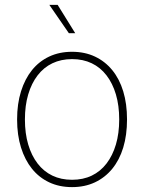

<svg xmlns="http://www.w3.org/2000/svg" viewBox="-20 -754 590 786"><path d="M275 12Q223 12 181.5 -7.5Q140 -27 111 -63Q82 -99 66 -150Q50 -201 50 -265Q50 -329 66 -380Q82 -431 111 -467Q140 -503 181.5 -522.5Q223 -542 275 -542Q327 -542 368.5 -522.5Q410 -503 439.5 -467Q469 -431 484.5 -380Q500 -329 500 -265Q500 -201 484.5 -150Q469 -99 439.5 -63Q410 -27 368.5 -7.5Q327 12 275 12ZM275 -18Q320 -18 355.5 -35Q391 -52 416 -84.5Q441 -117 454.5 -162.5Q468 -208 468 -265Q468 -322 454.5 -367.5Q441 -413 416 -445.5Q391 -478 355.5 -495Q320 -512 275 -512Q230 -512 194.5 -495Q159 -478 134 -445.5Q109 -413 95.5 -367.5Q82 -322 82 -265Q82 -208 95.5 -162.5Q109 -117 134 -84.5Q159 -52 194.5 -35Q230 -18 275 -18ZM262 -618 182 -734H216L288 -618Z"/></svg>

Font: Geist Thin
Style: Regular
Weight: 400
Designer: Basement.studio, Andrés Briganti, Mateo Zaragoza
Foundry: Basement.studio, Vercel, Andrés Briganti, Guido Ferreyra, Mateo Zaragoza
Version: Version 1.401